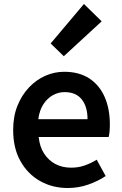

<svg xmlns="http://www.w3.org/2000/svg" viewBox="-20 -929 613 963"><path d="M320 14Q243 14 181 -21Q119 -56 82.5 -121Q46 -186 46 -277Q46 -345 67.5 -398.5Q89 -452 125.5 -490.5Q162 -529 207.5 -549Q253 -569 302 -569Q377 -569 428 -535.5Q479 -502 505 -442.5Q531 -383 531 -305Q531 -286 529.5 -269.5Q528 -253 525 -242H174Q179 -193 201 -159Q223 -125 257.5 -106.5Q292 -88 337 -88Q372 -88 403 -98.5Q434 -109 465 -128L510 -46Q471 -20 422 -3Q373 14 320 14ZM172 -331H419Q419 -394 390 -430.5Q361 -467 304 -467Q273 -467 245 -451.5Q217 -436 197.5 -406Q178 -376 172 -331ZM300 -647 234 -711 401 -909 490 -822Z"/></svg>

Font: Noto Sans JP Thin SemiBold
Style: Regular
Weight: 600
Version: Version 2.004-H2;hotconv 1.0.118;makeotfexe 2.5.65603